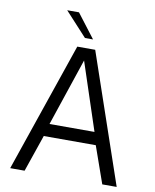

<svg xmlns="http://www.w3.org/2000/svg" viewBox="-99 -1002 871 1076"><g transform="rotate(10 337.0 -463.5)"><path d="M34 0 286 -736H388L640 0H558L484 -210H188L116 0ZM208 -282H464L337 -666ZM320 -791 195 -927H262L366 -791Z"/></g></svg>

Font: Exo Thin
Style: Regular
Weight: 400
Version: Version 2.000